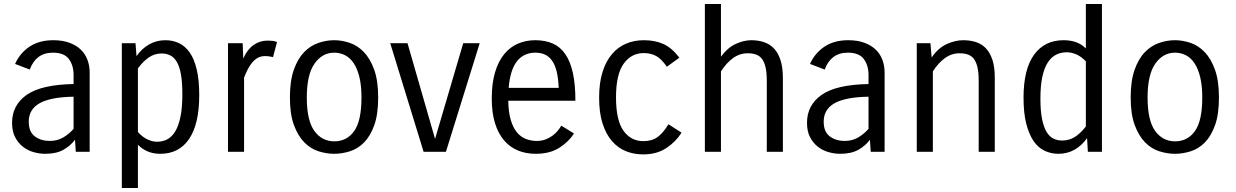

<svg xmlns="http://www.w3.org/2000/svg" viewBox="-20 -755 6146 955"><path d="M357 0 353 -60Q331 -30 295.5 -10Q260 10 205 10Q176 10 146.5 1.5Q117 -7 93.5 -25.5Q70 -44 55 -73Q40 -102 40 -144Q40 -232 112.5 -283Q185 -334 346 -337V-382Q346 -430 322.5 -461.5Q299 -493 243 -493Q200 -493 171.5 -471.5Q143 -450 128 -409L55 -437Q79 -491 127 -523Q175 -555 245 -555Q291 -555 325 -542.5Q359 -530 381.5 -508.5Q404 -487 415 -457.5Q426 -428 426 -394V0ZM227 -54Q265 -54 294 -71Q323 -88 346 -114V-274Q231 -272 177 -241.5Q123 -211 123 -150Q123 -99 153.5 -76.5Q184 -54 227 -54Z M586 180V-540H654L659 -476Q685 -513 721.5 -534Q758 -555 803 -555Q839 -555 870 -540.5Q901 -526 923.5 -494Q946 -462 958.5 -409.5Q971 -357 971 -281Q971 -139 921 -64.5Q871 10 777 10Q742 10 714 -2Q686 -14 666 -35V180ZM784 -489Q749 -489 720.5 -469.5Q692 -450 666 -415V-98Q689 -73 713.5 -61.5Q738 -50 761 -50Q790 -50 813 -62.5Q836 -75 852.5 -103Q869 -131 878 -176Q887 -221 887 -286Q887 -346 880 -385Q873 -424 859.5 -447Q846 -470 827 -479.5Q808 -489 784 -489Z M1114 0V-540H1187L1190 -464Q1210 -509 1241 -531Q1272 -553 1310 -553Q1324 -553 1334 -552Q1344 -551 1358 -546L1338 -471Q1329 -473 1319.5 -474.5Q1310 -476 1298 -476Q1278 -476 1262.5 -467.5Q1247 -459 1234.5 -444Q1222 -429 1212 -409.5Q1202 -390 1194 -369V0Z M1422 -270Q1422 -353 1441.5 -408Q1461 -463 1492.5 -495.5Q1524 -528 1563.5 -541.5Q1603 -555 1642 -555Q1680 -555 1719 -542Q1758 -529 1789.5 -496.5Q1821 -464 1841 -409Q1861 -354 1861 -270Q1861 -186 1841.5 -132Q1822 -78 1791 -46.5Q1760 -15 1720.5 -2.5Q1681 10 1642 10Q1604 10 1564.5 -2.5Q1525 -15 1493.5 -47Q1462 -79 1442 -133Q1422 -187 1422 -270ZM1506 -270Q1506 -156 1543.5 -104Q1581 -52 1643 -52Q1705 -52 1741.5 -103Q1778 -154 1778 -270Q1778 -328 1768 -370Q1758 -412 1740 -439.5Q1722 -467 1697 -480Q1672 -493 1642 -493Q1583 -493 1544.5 -438.5Q1506 -384 1506 -270Z M2366 -540 2198 0H2087L1921 -540H2007L2144 -64L2284 -540Z M2835 -91Q2809 -50 2762 -20Q2715 10 2645 10Q2596 10 2556 -6.5Q2516 -23 2487 -57Q2458 -91 2442 -142.5Q2426 -194 2426 -265Q2426 -341 2442.5 -396Q2459 -451 2488.5 -486.5Q2518 -522 2557.5 -538.5Q2597 -555 2642 -555Q2692 -555 2729.5 -538.5Q2767 -522 2792 -485.5Q2817 -449 2829.5 -392Q2842 -335 2842 -254H2508Q2509 -197 2520.5 -158.5Q2532 -120 2551 -97Q2570 -74 2595.5 -64Q2621 -54 2650 -54Q2674 -54 2693.5 -61.5Q2713 -69 2728 -80Q2743 -91 2754 -104.5Q2765 -118 2772 -130ZM2642 -493Q2586 -493 2552 -451Q2518 -409 2510 -318H2759Q2757 -367 2748.5 -400.5Q2740 -434 2725 -454.5Q2710 -475 2689.5 -484Q2669 -493 2642 -493Z M3044 -271Q3044 -157 3081 -105Q3118 -53 3180 -53Q3223 -53 3251 -73.5Q3279 -94 3305 -137L3370 -95Q3341 -49 3293.5 -18Q3246 13 3179 13Q3134 13 3094.5 -2.5Q3055 -18 3025 -52Q2995 -86 2977.5 -139.5Q2960 -193 2960 -269Q2960 -343 2977 -397Q2994 -451 3024 -486Q3054 -521 3094.5 -538Q3135 -555 3182 -555Q3239 -555 3281 -535.5Q3323 -516 3359 -468L3297 -423Q3271 -461 3244.5 -476Q3218 -491 3182 -491Q3120 -491 3082 -438Q3044 -385 3044 -271Z M3486 0V-735H3566V-473Q3598 -517 3638.5 -536Q3679 -555 3717 -555Q3752 -555 3781 -545Q3810 -535 3830.5 -513Q3851 -491 3862.5 -455Q3874 -419 3874 -367V0H3794V-354Q3794 -393 3788 -419.5Q3782 -446 3770.5 -461.5Q3759 -477 3741 -483.5Q3723 -490 3699 -490Q3659 -490 3626 -466Q3593 -442 3566 -400V0Z M4311 0 4307 -60Q4285 -30 4249.5 -10Q4214 10 4159 10Q4130 10 4100.5 1.5Q4071 -7 4047.5 -25.5Q4024 -44 4009 -73Q3994 -102 3994 -144Q3994 -232 4066.5 -283Q4139 -334 4300 -337V-382Q4300 -430 4276.5 -461.5Q4253 -493 4197 -493Q4154 -493 4125.5 -471.5Q4097 -450 4082 -409L4009 -437Q4033 -491 4081 -523Q4129 -555 4199 -555Q4245 -555 4279 -542.5Q4313 -530 4335.5 -508.5Q4358 -487 4369 -457.5Q4380 -428 4380 -394V0ZM4181 -54Q4219 -54 4248 -71Q4277 -88 4300 -114V-274Q4185 -272 4131 -241.5Q4077 -211 4077 -150Q4077 -99 4107.5 -76.5Q4138 -54 4181 -54Z M4540 0V-540H4608L4614 -469Q4646 -516 4688.5 -535.5Q4731 -555 4771 -555Q4806 -555 4835 -545.5Q4864 -536 4884.5 -514Q4905 -492 4916.5 -456.5Q4928 -421 4928 -369V0H4848V-354Q4848 -393 4842 -419.5Q4836 -446 4824.5 -461.5Q4813 -477 4795 -483.5Q4777 -490 4753 -490Q4713 -490 4680 -466Q4647 -442 4620 -400V0Z M5071 -269Q5071 -411 5123.5 -483Q5176 -555 5270 -555Q5341 -555 5381 -514V-735H5461V0H5391L5387 -68Q5361 -31 5325 -10.5Q5289 10 5244 10Q5208 10 5176 -5Q5144 -20 5121 -53.5Q5098 -87 5084.5 -140Q5071 -193 5071 -269ZM5263 -56Q5298 -56 5326.5 -74Q5355 -92 5381 -126V-450Q5358 -474 5333.5 -484.5Q5309 -495 5286 -495Q5257 -495 5233 -483Q5209 -471 5191.5 -444Q5174 -417 5164.5 -373Q5155 -329 5155 -264Q5155 -204 5163 -164Q5171 -124 5185 -100Q5199 -76 5219 -66Q5239 -56 5263 -56Z M5604 -270Q5604 -353 5623.5 -408Q5643 -463 5674.5 -495.5Q5706 -528 5745.5 -541.5Q5785 -555 5824 -555Q5862 -555 5901 -542Q5940 -529 5971.5 -496.5Q6003 -464 6023 -409Q6043 -354 6043 -270Q6043 -186 6023.5 -132Q6004 -78 5973 -46.5Q5942 -15 5902.5 -2.5Q5863 10 5824 10Q5786 10 5746.5 -2.5Q5707 -15 5675.5 -47Q5644 -79 5624 -133Q5604 -187 5604 -270ZM5688 -270Q5688 -156 5725.5 -104Q5763 -52 5825 -52Q5887 -52 5923.5 -103Q5960 -154 5960 -270Q5960 -328 5950 -370Q5940 -412 5922 -439.5Q5904 -467 5879 -480Q5854 -493 5824 -493Q5765 -493 5726.5 -438.5Q5688 -384 5688 -270Z"/></svg>

Font: Carrois Gothic
Style: Regular
Weight: 400
Designer: Ralph du Carrois
Foundry: Ralph du Carrois
Version: Version 1.002